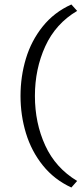

<svg xmlns="http://www.w3.org/2000/svg" viewBox="-20 -708 375 859"><path d="M71.8 -278.8Q71.8 -365.7 95.9 -445.8Q120.1 -525.9 171.1 -589.6Q222.2 -653.3 299.3 -688L325.2 -659.2Q229 -602.5 182.6 -501Q136.2 -399.4 136.2 -278.8Q136.2 -157.7 182.4 -57.1Q228.5 43.5 325.2 101.6L299.3 130.9Q222.7 95.7 171.6 32Q120.6 -31.7 96.2 -111.8Q71.8 -191.9 71.8 -278.8Z"/></svg>

Font: Radley
Style: Regular
Weight: 400
Designer: Vernon Adams
Foundry: Vernon Adams
Version: Version 1.003; ttfautohint (v1.6)